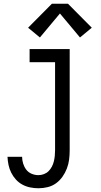

<svg xmlns="http://www.w3.org/2000/svg" viewBox="-20 -782 540 1025"><path d="M185 223Q163 223 141 218.5Q119 214 99.5 203.5Q80 193 65 176.5Q50 160 40 140Q30 120 25.5 98.5Q21 77 20 55H98Q98 73 103.5 91Q109 109 120 123.5Q131 138 148.5 145.5Q166 153 185 153Q200 153 214.5 147.5Q229 142 239.5 131.5Q250 121 257 107.5Q264 94 267.5 79.5Q271 65 272.5 50Q274 35 274 20V-450H138V-520H352V20Q352 45 349 69.5Q346 94 337 117.5Q328 141 313.5 161.5Q299 182 279 196.5Q259 211 234.5 217Q210 223 185 223ZM193 -582 130 -634 257 -762H343L470 -634L407 -582L300 -710Z"/></svg>

Font: Iosevka Slab
Style: Regular
Weight: 400
Monospace: yes
Designer: Belleve Invis
Foundry: Belleve Invis
Version: Version 11.2.4; ttfautohint (v1.8.3)